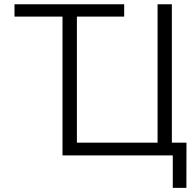

<svg xmlns="http://www.w3.org/2000/svg" viewBox="-20 -748 937 924"><path d="M49.8 -668V-727.5H577.6V-668ZM807.1 0H280.8V-727.5H350.1V-61.5H738.3V-727.5H807.1ZM811.5 156.2V0H769.5V-61.5H877.4L877 156.2Z"/></svg>

Font: Inter 16pt Light
Style: Regular
Weight: 300
Version: Version 4.001;git-66647c0bb